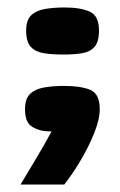

<svg xmlns="http://www.w3.org/2000/svg" viewBox="-20 -352 322 514"><path d="M50 -270Q50 -298 63.5 -311Q77 -324 100.5 -328Q124 -332 153 -332Q195 -332 220 -321Q245 -310 245 -270Q245 -240 233 -226.5Q221 -213 199.5 -209.5Q178 -206 149 -206Q120 -206 97.5 -209.5Q75 -213 62.5 -226.5Q50 -240 50 -270ZM35 142Q56 107 77.5 71Q99 35 118 0Q114 0 109.5 -0.5Q105 -1 100 -1Q76 -4 61.5 -16Q47 -28 47 -60Q47 -88 61 -101Q75 -114 99 -118Q123 -122 152 -122Q196 -122 221.5 -111.5Q247 -101 247 -60Q247 -32 231.5 6Q216 44 194 80.5Q172 117 152 142Z"/></svg>

Font: Genos Thin Black
Style: Regular
Weight: 900
Version: Version 1.010